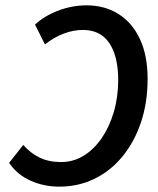

<svg xmlns="http://www.w3.org/2000/svg" viewBox="-20 -686 591 718"><path d="M202 12Q144 12 94 -10.5Q44 -33 14 -77L67 -144Q93 -114 127.5 -97Q162 -80 208 -80Q254 -80 292.5 -103.5Q331 -127 360 -169Q389 -211 405.5 -267Q422 -323 422 -387Q422 -475 389 -524.5Q356 -574 290 -574Q254 -574 218.5 -560.5Q183 -547 148 -520L111 -594Q145 -626 197 -646Q249 -666 304 -666Q371 -666 422.5 -634Q474 -602 503 -540.5Q532 -479 532 -391Q532 -303 507.5 -229.5Q483 -156 438.5 -101.5Q394 -47 333.5 -17.5Q273 12 202 12Z"/></svg>

Font: Source Sans 3 ExtraLight SemiBold
Style: Italic
Weight: 600
Italic angle: -11°
Version: Version 3.052;hotconv 1.1.0;makeotfexe 2.6.0